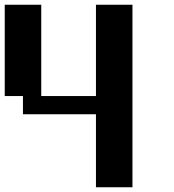

<svg xmlns="http://www.w3.org/2000/svg" viewBox="-20 -789 732 809"><path d="M384.3 0V-307.6H76.7V-384.3H0V-769H153.8V-384.3H384.3V-769H538.1V0Z"/></svg>

Font: Good Old DOS
Style: Regular
Weight: 400
Designer: Vasily Draigo
Foundry: Vasily Draigo
Version: 1.0